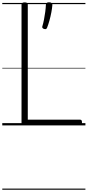

<svg xmlns="http://www.w3.org/2000/svg" viewBox="-20 -1101 770 1686"><path d="M197 0Q169 0 169 -23V-1061Q169 -1071 176 -1075.5Q183 -1080 197 -1080Q211 -1080 217.5 -1075.5Q224 -1071 224 -1061V-50H684Q692 -50 696 -44.5Q700 -39 700 -25Q700 -11 696 -5.5Q692 0 684 0ZM366 -847Q355 -851 352 -857.5Q349 -864 353 -874Q360 -897 366.5 -930Q373 -963 377.5 -997.5Q382 -1032 383 -1059Q383 -1068 389 -1074.5Q395 -1081 410 -1081Q426 -1081 433 -1074.5Q440 -1068 440 -1059Q438 -1030 431 -993Q424 -956 414 -920Q404 -884 394 -859Q391 -851 385.5 -847Q380 -843 366 -847ZM0 555H730V565H0ZM0 -20H730V0H0ZM0 -505H730V-500H0ZM0 -1075H730V-1065H0Z"/></svg>

Font: Playwrite AR Guides
Style: Regular
Weight: 400
Designer: Veronika Burian, José Scaglione
Foundry: TypeTogether
Version: Version 1.003